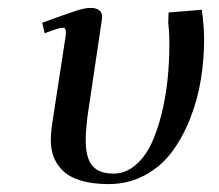

<svg xmlns="http://www.w3.org/2000/svg" viewBox="-20 -464 561 491"><path d="M87.9 -405.8Q151.9 -429.2 174.6 -436.5Q197.3 -443.8 210.9 -443.8Q241.2 -443.8 241.2 -419.9Q241.2 -418.9 238.8 -401.9L203.1 -162.1Q199.2 -126.5 199.2 -105Q199.2 -60.1 216.3 -40Q233.4 -20 270 -20Q300.8 -20 325.9 -41.3Q351.1 -62.5 366.9 -96.2Q382.8 -129.9 393.6 -174.3Q404.3 -218.8 408.7 -262.5Q413.1 -306.2 413.1 -350.1Q413.1 -383.8 410.2 -405.8L411.1 -432.1L496.1 -439Q502 -395.5 502 -363.8Q502 -310.5 493.4 -259Q484.9 -207.5 465.6 -159.2Q446.3 -110.8 418.7 -74.2Q391.1 -37.6 349.4 -15.4Q307.6 6.8 257.8 6.8Q216.8 6.8 187 -2.2Q157.2 -11.2 140.9 -27.3Q124.5 -43.5 117.2 -62.7Q109.9 -82 109.9 -105Q109.9 -124.5 113.8 -149.9L147.9 -372.1Q150.9 -393.1 141.1 -393.1Q129.9 -393.1 94.2 -378.9Z"/></svg>

Font: Dehuti
Style: Bold-Italic
Weight: 700
Version: Version 1.2